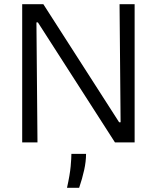

<svg xmlns="http://www.w3.org/2000/svg" viewBox="-20 -680 749 917"><path d="M86 0V-660H187L549 -96H556L551 -660H623V0H529L161 -573H154L159 0ZM300 217Q314 154 317.5 114.5Q321 75 321 55H391Q391 91 382 132Q373 173 358 217Z"/></svg>

Font: Bricolage Grotesque 24pt Light
Style: Regular
Weight: 300
Designer: Mathieu Triay
Foundry: Atelier Triay
Version: Version 1.001;gftools[0.9.33.dev8+g029e19f]